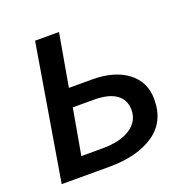

<svg xmlns="http://www.w3.org/2000/svg" viewBox="-128 -838 933 958"><g transform="rotate(-20 338.5 -359.0)"><path d="M159 -718H286L237 -439H360Q478 -439 548 -386Q618 -333 618 -240Q618 -120 528.5 -60Q439 0 293 0H39ZM493 -229Q493 -284 452 -312.5Q411 -341 335 -341H222L179 -98H291Q386 -98 439.5 -133.5Q493 -169 493 -229Z"/></g></svg>

Font: Nebula Sans Semibold
Style: Regular
Weight: 600
Italic angle: -9°
Designer: Paul D. Hunt for Adobe (as Source Sans)
Foundry: Nebula Entertainment & Broadcasting LLC
Version: Version 1.010